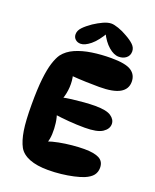

<svg xmlns="http://www.w3.org/2000/svg" viewBox="-168 -1022 909 1123"><g transform="rotate(20 287.0 -460.0)"><path d="M396 -736Q485 -736 520 -713Q555 -690 555 -646Q555 -600 514 -576.5Q473 -553 386 -553Q349 -553 302.5 -554.5Q256 -556 206 -560L217 -571Q227 -534 224.5 -492.5Q222 -451 208 -413L199 -420Q224 -426 260 -430.5Q296 -435 334 -438Q372 -441 404 -441Q473 -441 501.5 -421.5Q530 -402 530 -374Q530 -343 497.5 -321.5Q465 -300 387 -300Q339 -300 289 -304Q239 -308 191 -315L205 -327Q215 -302 219.5 -268Q224 -234 222.5 -200Q221 -166 211 -141L205 -148Q235 -159 274 -166.5Q313 -174 353.5 -178Q394 -182 430 -182Q492 -182 522.5 -165.5Q553 -149 553 -110Q553 -83 538 -63.5Q523 -44 488 -29Q463 -19 427 -11Q391 -3 351 1.5Q311 6 271 6Q201 6 155 -12Q109 -30 89 -65Q69 -102 59.5 -161Q50 -220 50 -323Q50 -419 57 -481.5Q64 -544 76.5 -583.5Q89 -623 105 -646Q131 -680 175.5 -699.5Q220 -719 277 -727.5Q334 -736 396 -736ZM328 -926Q344 -926 372 -916.5Q400 -907 427 -891Q460 -873 478.5 -855Q497 -837 497 -814Q497 -788 478.5 -773Q460 -758 432 -758Q402 -758 369 -786.5Q336 -815 312 -865L328 -871Q292 -809 257.5 -781Q223 -753 197 -753Q177 -753 164 -765Q151 -777 151 -796Q151 -819 170.5 -839.5Q190 -860 222 -882Q251 -901 278.5 -913.5Q306 -926 328 -926Z"/></g></svg>

Font: DynaPuff Medium
Style: Regular
Weight: 500
Version: Version 2.000